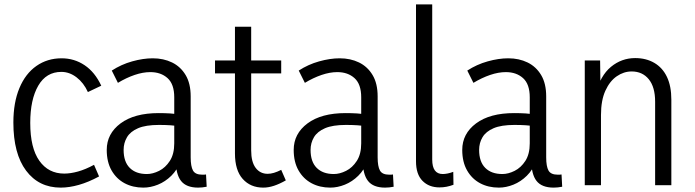

<svg xmlns="http://www.w3.org/2000/svg" viewBox="-20 -845 3169 876"><path d="M257 11Q157 11 99 -66.5Q41 -144 41 -286Q41 -377 68.5 -443Q96 -509 146 -544Q196 -579 261 -579Q319 -579 366 -547.5Q413 -516 442 -454L381 -425Q362 -467 329.5 -492Q297 -517 260 -517Q191 -517 154.5 -454Q118 -391 118 -284Q118 -170 159.5 -111.5Q201 -53 273 -53Q302 -53 336 -62.5Q370 -72 409 -93L432 -40Q384 -14 340 -1.5Q296 11 257 11Z M782 -115 804 -110Q789 -70 761.5 -43Q734 -16 700.5 -2.5Q667 11 634 11Q586 11 548.5 -9Q511 -29 489 -67.5Q467 -106 467 -161Q467 -235 530 -282Q593 -329 704 -329Q731 -329 756 -327.5Q781 -326 804 -321V-268Q779 -272 756.5 -273.5Q734 -275 705 -275Q645 -275 610 -260Q575 -245 559.5 -219Q544 -193 544 -161Q544 -107 572 -79Q600 -51 650 -51Q677 -51 706 -65.5Q735 -80 755 -111Q775 -142 775 -191V-401Q775 -461 744.5 -488.5Q714 -516 666 -516Q632 -516 594 -503Q556 -490 518 -467L490 -523Q533 -551 583 -565Q633 -579 677 -579Q726 -579 765 -560Q804 -541 827 -502.5Q850 -464 850 -405V-127Q850 -86 860.5 -67Q871 -48 903 -48Q907 -48 911 -48Q915 -48 920 -49L923 7Q913 9 903 10Q893 11 884 11Q830 11 806 -19.5Q782 -50 782 -115Z M1181 11Q1123 11 1087.5 -28.5Q1052 -68 1052 -145V-723H1126V-159Q1126 -106 1146.5 -79Q1167 -52 1201 -52Q1215 -52 1230 -56.5Q1245 -61 1263 -70L1284 -22Q1256 -6 1230.5 2.5Q1205 11 1181 11ZM961 -510V-569H1263V-510Z M1635 -115 1657 -110Q1642 -70 1614.5 -43Q1587 -16 1553.5 -2.5Q1520 11 1487 11Q1439 11 1401.5 -9Q1364 -29 1342 -67.5Q1320 -106 1320 -161Q1320 -235 1383 -282Q1446 -329 1557 -329Q1584 -329 1609 -327.5Q1634 -326 1657 -321V-268Q1632 -272 1609.5 -273.5Q1587 -275 1558 -275Q1498 -275 1463 -260Q1428 -245 1412.5 -219Q1397 -193 1397 -161Q1397 -107 1425 -79Q1453 -51 1503 -51Q1530 -51 1559 -65.5Q1588 -80 1608 -111Q1628 -142 1628 -191V-401Q1628 -461 1597.5 -488.5Q1567 -516 1519 -516Q1485 -516 1447 -503Q1409 -490 1371 -467L1343 -523Q1386 -551 1436 -565Q1486 -579 1530 -579Q1579 -579 1618 -560Q1657 -541 1680 -502.5Q1703 -464 1703 -405V-127Q1703 -86 1713.5 -67Q1724 -48 1756 -48Q1760 -48 1764 -48Q1768 -48 1773 -49L1776 7Q1766 9 1756 10Q1746 11 1737 11Q1683 11 1659 -19.5Q1635 -50 1635 -115Z M1878 -109V-825H1952V-117Q1952 -84 1964 -67.5Q1976 -51 2000 -51Q2010 -51 2022.5 -53.5Q2035 -56 2048 -61L2049 -2Q2033 4 2017.5 7Q2002 10 1985 10Q1937 10 1907.5 -20Q1878 -50 1878 -109Z M2404 -115 2426 -110Q2411 -70 2383.5 -43Q2356 -16 2322.5 -2.5Q2289 11 2256 11Q2208 11 2170.5 -9Q2133 -29 2111 -67.5Q2089 -106 2089 -161Q2089 -235 2152 -282Q2215 -329 2326 -329Q2353 -329 2378 -327.5Q2403 -326 2426 -321V-268Q2401 -272 2378.5 -273.5Q2356 -275 2327 -275Q2267 -275 2232 -260Q2197 -245 2181.5 -219Q2166 -193 2166 -161Q2166 -107 2194 -79Q2222 -51 2272 -51Q2299 -51 2328 -65.5Q2357 -80 2377 -111Q2397 -142 2397 -191V-401Q2397 -461 2366.5 -488.5Q2336 -516 2288 -516Q2254 -516 2216 -503Q2178 -490 2140 -467L2112 -523Q2155 -551 2205 -565Q2255 -579 2299 -579Q2348 -579 2387 -560Q2426 -541 2449 -502.5Q2472 -464 2472 -405V-127Q2472 -86 2482.5 -67Q2493 -48 2525 -48Q2529 -48 2533 -48Q2537 -48 2542 -49L2545 7Q2535 9 2525 10Q2515 11 2506 11Q2452 11 2428 -19.5Q2404 -50 2404 -115Z M2969 0V-381Q2969 -448 2940 -483.5Q2911 -519 2862 -519Q2826 -519 2794 -497Q2762 -475 2742 -431Q2722 -387 2722 -320V0H2648V-569H2718L2720 -416H2697Q2719 -500 2767.5 -540Q2816 -580 2878 -580Q2928 -580 2965.5 -558Q3003 -536 3023 -494Q3043 -452 3043 -390V0Z"/></svg>

Font: Yaldevi
Style: Regular
Weight: 400
Designer: Sol Matas, Rajitha Manaperi, Kosala Senevirathne
Foundry: Mooniak
Version: Version 1.100